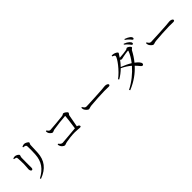

<svg xmlns="http://www.w3.org/2000/svg" viewBox="390 -2475 4201 4201"><g transform="rotate(-45 2490.0 -374.5)"><path d="M359 56C585 -29 700 -173 711 -405C714 -467 718 -568 720 -627C722 -659 739 -665 739 -686C739 -707 673 -746 635 -746C617 -746 589 -737 567 -727L568 -707C594 -704 617 -700 628 -694C646 -684 648 -670 650 -653C654 -584 652 -499 647 -408C635 -203 541 -69 346 34ZM244 -667C265 -663 281 -660 296 -653C313 -646 314 -638 316 -614C320 -577 322 -479 322 -433C320 -351 312 -312 312 -285C312 -248 329 -217 351 -217C369 -217 383 -229 383 -267C383 -308 381 -528 384 -571C387 -608 399 -618 399 -637C399 -662 338 -698 301 -698C285 -698 264 -693 244 -687Z M1145 -213C1146 -201 1153 -172 1162 -156C1175 -130 1219 -90 1247 -90C1269 -90 1282 -104 1335 -114C1394 -126 1513 -141 1598 -141C1673 -141 1716 -132 1746 -132C1774 -132 1785 -138 1785 -154C1785 -175 1759 -196 1725 -201C1746 -317 1767 -440 1777 -485C1783 -512 1808 -521 1808 -542C1808 -567 1741 -614 1715 -614C1696 -614 1689 -594 1654 -590C1592 -582 1310 -554 1259 -554C1224 -554 1208 -586 1188 -610L1168 -603C1168 -588 1172 -562 1177 -550C1185 -525 1231 -477 1258 -477C1276 -477 1299 -494 1322 -499C1393 -513 1653 -543 1696 -543C1704 -543 1707 -540 1706 -532C1702 -475 1681 -321 1664 -201C1554 -193 1289 -165 1250 -165C1211 -165 1186 -198 1164 -224Z M2101 -423 2081 -417C2082 -397 2083 -380 2090 -361C2104 -327 2151 -278 2179 -278C2208 -278 2219 -293 2276 -299C2351 -308 2632 -323 2695 -323C2756 -323 2791 -321 2826 -321C2860 -321 2870 -332 2870 -350C2870 -377 2825 -394 2787 -394C2761 -394 2733 -388 2666 -383C2620 -381 2270 -358 2181 -358C2139 -358 2123 -389 2101 -423Z M3805 -651C3826 -626 3838 -604 3852 -604C3867 -605 3876 -614 3876 -629C3875 -650 3865 -667 3840 -690C3815 -713 3778 -735 3728 -754L3715 -738C3758 -706 3785 -676 3805 -651ZM3893 -719C3915 -695 3925 -672 3942 -672C3956 -673 3965 -682 3965 -698C3965 -719 3953 -738 3926 -759C3900 -778 3865 -797 3814 -815L3801 -799C3848 -767 3870 -744 3893 -719ZM3095 43 3110 66C3296 -10 3441 -115 3558 -244C3635 -166 3652 -122 3681 -123C3702 -123 3714 -137 3714 -159C3713 -197 3663 -248 3601 -294C3659 -364 3709 -441 3753 -524C3766 -549 3800 -556 3800 -575C3800 -601 3739 -644 3715 -644C3698 -644 3692 -626 3664 -621C3637 -615 3508 -598 3459 -598H3449L3478 -644C3493 -670 3507 -679 3507 -696C3507 -715 3457 -744 3417 -753C3395 -758 3376 -758 3358 -757L3352 -738C3387 -723 3414 -708 3414 -690C3414 -632 3244 -403 3090 -292L3106 -271C3176 -310 3243 -362 3303 -421C3382 -384 3453 -339 3514 -286C3404 -159 3258 -39 3095 43ZM3321 -440C3358 -478 3392 -519 3422 -560C3436 -550 3450 -543 3459 -543C3473 -543 3494 -550 3515 -555C3550 -563 3643 -578 3678 -581C3688 -581 3694 -578 3688 -565C3661 -491 3613 -410 3550 -330C3487 -370 3402 -409 3321 -440Z M4101 -423 4081 -417C4082 -397 4083 -380 4090 -361C4104 -327 4151 -278 4179 -278C4208 -278 4219 -293 4276 -299C4351 -308 4632 -323 4695 -323C4756 -323 4791 -321 4826 -321C4860 -321 4870 -332 4870 -350C4870 -377 4825 -394 4787 -394C4761 -394 4733 -388 4666 -383C4620 -381 4270 -358 4181 -358C4139 -358 4123 -389 4101 -423Z"/></g></svg>

Font: Noto Serif CJK TC
Style: Regular
Weight: 400
Designer: Ryoko NISHIZUKA 西塚涼子 (kana & ideographs); Frank Grießhammer (Latin, Greek & Cyrillic); Wenlong ZHANG 张文龙 (bopomofo); San
Foundry: Adobe
Version: Version 2.001;hotconv 1.1.0;makeotfexe 2.6.0